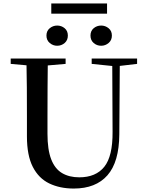

<svg xmlns="http://www.w3.org/2000/svg" viewBox="-20 -1074 849 1112"><path d="M311 -809Q287 -809 268 -825Q249 -841 249 -868Q249 -895 268 -910.5Q287 -926 311 -926Q336 -926 354.5 -910.5Q373 -895 373 -868Q373 -841 354.5 -825Q336 -809 311 -809ZM566 -809Q541 -809 522.5 -825Q504 -841 504 -868Q504 -895 522.5 -910.5Q541 -926 566 -926Q590 -926 609 -910.5Q628 -895 628 -868Q628 -841 609 -825Q590 -809 566 -809ZM277 -995V-1054H600V-995ZM407 18Q327 18 265.5 -11.5Q204 -41 170 -107.5Q136 -174 136 -284V-397Q136 -481 135.5 -566Q135 -651 133 -735H257Q256 -652 255.5 -567.5Q255 -483 255 -397V-299Q255 -207 276.5 -151.5Q298 -96 339.5 -71.5Q381 -47 439 -47Q535 -47 584 -108Q633 -169 632 -310L630 -735H674L671 -296Q670 -136 602.5 -59Q535 18 407 18ZM42 -704V-735H360V-704L211 -691H187ZM511 -704V-735H774V-704L663 -691H638Z"/></svg>

Font: Noto Serif KR SemiBold
Style: Regular
Weight: 600
Designer: Ryoko NISHIZUKA 西塚涼子 (kana & ideographs); Frank Grießhammer (Latin, Greek & Cyrillic); Wenlong ZHANG 张文龙 (bopomofo); San
Foundry: Adobe
Version: Version 2.003-H1;hotconv 1.1.1;makeotfexe 2.6.0